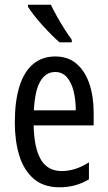

<svg xmlns="http://www.w3.org/2000/svg" viewBox="-20 -786 458 816"><path d="M215 -546Q270 -546 306 -514.5Q342 -483 360 -429.5Q378 -376 378 -309V-253H123Q125 -156 154 -107.5Q183 -59 242 -59Q271 -59 299.5 -68Q328 -77 358 -96V-24Q330 -7 299 1.5Q268 10 233 10Q165 10 123 -26.5Q81 -63 62 -125Q43 -187 43 -265Q43 -356 62.5 -418.5Q82 -481 120.5 -513.5Q159 -546 215 -546ZM215 -480Q174 -480 151 -440Q128 -400 124 -317H302Q302 -361 293 -398Q284 -435 264.5 -457.5Q245 -480 215 -480ZM196 -766Q207 -743 222.5 -715.5Q238 -688 254.5 -662Q271 -636 285 -617V-606H233Q218 -619 199 -638Q180 -657 160.5 -678.5Q141 -700 125 -720.5Q109 -741 99 -757V-766Z"/></svg>

Font: Noto Sans Khmer ExtraCondensed
Style: Regular
Weight: 400
Width: 2
Designer: Danh Hong and the Monotype Design Team
Foundry: Monotype Imaging Inc.
Version: Version 2.004